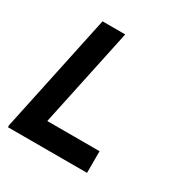

<svg xmlns="http://www.w3.org/2000/svg" viewBox="-161 -833 935 967"><g transform="rotate(30 306.0 -350.0)"><path d="M15 -12 161 -700H293L171 -126H475V0H15Z"/></g></svg>

Font: Space Mono
Style: Bold Italic
Weight: 700
Italic angle: -12°
Monospace: yes
Designer: Colophon Foundry / Benjamin Critton
Foundry: Colophon Foundry
Version: Version 1.000;PS 1.000;hotconv 1.0.81;makeotf.lib2.5.63406